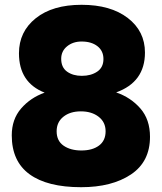

<svg xmlns="http://www.w3.org/2000/svg" viewBox="-20 -764 675 800"><path d="M584 -545Q584 -422 464 -379Q525 -358 565 -312Q605 -266 605 -194Q605 -90 525.5 -37Q446 16 318 16Q177 16 103 -38Q29 -92 29 -200Q29 -267 68 -312Q107 -357 166 -378Q59 -420 59 -542Q59 -632 129 -688Q199 -744 320 -744Q441 -744 512.5 -689Q584 -634 584 -545ZM216 -217Q216 -177 245 -157Q274 -137 319 -137Q365 -137 392.5 -157.5Q420 -178 420 -217Q420 -255 391 -277.5Q362 -300 317 -300Q272 -300 244 -277.5Q216 -255 216 -217ZM235 -519Q235 -483 259.5 -465.5Q284 -448 321 -448Q359 -448 385 -465.5Q411 -483 411 -518Q411 -552 386 -571.5Q361 -591 320 -591Q284 -591 259.5 -571Q235 -551 235 -519Z"/></svg>

Font: Nacelle Heavy
Style: Regular
Weight: 800
Designer: Sora Sagano
Foundry: Sora Sagano
Version: Version 1.000;FEAKit 1.0